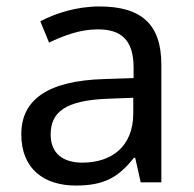

<svg xmlns="http://www.w3.org/2000/svg" viewBox="-20 -565 601 595"><path d="M288 -545C218 -545 152 -524 105 -499L132 -433C176 -454 227 -474 283 -474C353 -474 394 -444 394 -355V-323L303 -320C128 -315 46 -256 46 -149C46 -40 118 10 215 10C305 10 348 -17 395 -76H399L416 0H480V-365C480 -490 418 -545 288 -545ZM314 -259 393 -262V-214C393 -110 325 -61 235 -61C177 -61 137 -88 137 -148C137 -216 180 -254 314 -259Z"/></svg>

Font: Noto Sans Inscriptional Parthian
Style: Regular
Weight: 400
Designer: Monotype Design Team
Foundry: Monotype Imaging Inc.
Version: Version 2.003